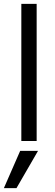

<svg xmlns="http://www.w3.org/2000/svg" viewBox="-33 -727 286 990"><path d="M52 243H-13L71 51H163ZM156 0H77V-707H156Z"/></svg>

Font: Hind Vadodara
Style: Regular
Weight: 400
Designer: Hitesh Malaviya
Foundry: Indian Type Foundry
Version: Version 0.702;PS 1.0;hotconv 1.0.81;makeotf.lib2.5.63406